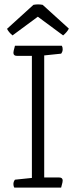

<svg xmlns="http://www.w3.org/2000/svg" viewBox="-20 -853 346 873"><path d="M258 0H45Q41 -6 41 -16Q41 -27 48 -36L125 -44V-599H57Q41 -599 41 -613Q41 -620 46 -637L48 -645H261Q265 -639 265 -629Q265 -618 258 -609L181 -601V-46H249Q265 -46 265 -32Q265 -25 260 -8ZM267 -692 152 -777 37 -692Q19 -707 12 -722L132 -831Q137 -832 142.5 -832.5Q148 -833 153 -833Q158 -833 163.5 -832.5Q169 -832 174 -831L293 -723Q286 -708 267 -692Z"/></svg>

Font: Scope One
Style: Regular
Weight: 400
Designer: Dalton Maag Ltd
Foundry: Dalton Maag Ltd
Version: Version 1.002; ttfautohint (v1.4.1) -l 11 -r 50 -G 50 -x 14 